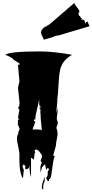

<svg xmlns="http://www.w3.org/2000/svg" viewBox="-20 -1072 630 1308"><path d="M486.3 -1051.8Q489.7 -1039.6 505.4 -1021.2Q521 -1002.9 521.5 -990.2Q515.1 -988.8 515.1 -981Q515.1 -973.1 517.1 -966.8Q520 -965.3 521.7 -963.6Q523.4 -961.9 525.1 -960.4Q526.9 -959 527.3 -958Q527.8 -957 529.3 -955.1Q530.8 -953.1 531.7 -947.8L538.1 -949.2L534.7 -936L544.4 -939.5L556.2 -930.7L561 -910.2L567.9 -921.9L576.7 -925.3Q578.1 -918 590.3 -893.6L377.4 -830.1Q372.6 -829.1 370.6 -829.1Q368.7 -829.1 368.7 -830.1L347.7 -824.7L348.6 -822.3L278.3 -801.3Q277.3 -807.1 270.3 -820.1Q263.2 -833 260.5 -844Q257.8 -855 263.9 -866.5Q270 -877.9 278.6 -883.5Q287.1 -889.2 300.5 -896.2Q314 -903.3 318.8 -907.2ZM294.9 138.7Q305.2 127 305.2 115.7V96.7L314.5 81.1L305.2 70.8L294.9 85.4L286.6 46.9Q269 63 266.8 67.4Q264.6 71.8 262.7 81.5Q260.7 91.3 256.3 104L254.9 70.8Q254.9 54.7 265.6 35.6L256.3 24.9L266.6 -6.3Q266.6 -17.1 251.2 -35.4Q235.8 -53.7 225.1 -53.7L210.9 -43.5H217.8L220.7 -31.7H216.8L210.9 13.7Q205.1 13.7 201.7 8.5Q198.2 3.4 191.4 3.4V133.8Q180.7 106.9 180.7 53.2Q179.2 68.8 172.9 75Q166.5 81.1 152.3 81.1V59.6L141.6 47.4L132.8 59.6L143.6 90.8L141.6 91.8L136.7 139.6L132.8 138.7Q112.3 101.6 112.3 21V-22.5Q112.3 -37.1 104 -73.7Q95.7 -110.4 95.7 -124.5Q95.7 -138.7 99.6 -151.9Q103.5 -165 110.4 -167H102.5L114.3 -193.4L101.6 -224.6L102.5 -257.8H112.3L102.5 -269L112.3 -325.7L102.5 -336.9Q113.3 -347.7 113.3 -371.1L102.5 -473.1L112.3 -517.6L102.5 -630.4H112.3V-642.6Q105.5 -642.6 91.6 -653.1Q77.6 -663.6 69.3 -665H74.2Q57.6 -683.6 15.6 -698.7Q45.9 -721.7 248.5 -721.7Q346.7 -721.7 470.7 -698.7Q401.9 -659.7 388.7 -591.8Q382.3 -559.1 380.9 -528.3Q375.5 -417 367.7 -383.3L372.1 -392.1Q371.6 -381.8 367.7 -350.6Q363.8 -319.3 363.8 -302.7Q363.8 -303.7 367.9 -319.6Q372.1 -335.4 372.1 -343.8V-312.5Q372.1 -312.5 366.7 -268.1Q366.7 -255.9 372.1 -235.8V-264.2L374 -235.8Q374 -231.4 363.8 -200.7Q372.1 -182.1 372.1 -164.8Q372.1 -147.5 366.9 -123.5Q361.8 -99.6 361.8 -88.4Q361.8 -77.1 352.5 -49.8Q343.3 -22.5 343.3 -9.3H353Q344.2 11.2 339.1 52.2Q334 93.3 329.3 120.8Q324.7 148.4 314.5 148.4V160.6L306.2 161.6L294.9 143.6ZM256.3 -348.6 252.4 -347.7Q246.6 -347.7 246.6 -379.4V-397Q244.6 -375.5 232.7 -329.6Q220.7 -283.7 220.7 -257.8L210.9 -258.3V-246.6H220.7Q220.7 -239.7 211.7 -217.3Q202.6 -194.8 201.2 -189.9H237.8Q261.2 -189.9 265.1 -184.1Q264.2 -195.8 261.7 -217.8Q256.3 -266.1 256.3 -291.5H257.8Q254.9 -292.5 254.9 -306.9Q254.9 -321.3 256.3 -325.7L246.6 -336.9L256.3 -339.8ZM284.7 160.6Q271.5 188 274.9 216.3H265.6V194.8Q265.6 183.6 274.4 160.9Q283.2 138.2 284.7 129.4ZM363.8 -376V-371.1H368.2Q366.2 -371.1 363.8 -376ZM256.3 -6.3V-9.3H257.8Q256.3 -9.3 256.3 -6.3Z"/></svg>

Font: Butcherman
Style: Regular
Weight: 400
Version: Version 001.003